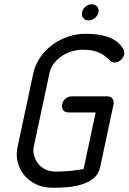

<svg xmlns="http://www.w3.org/2000/svg" viewBox="-20 -883 605 903"><path d="M426 -798Q412 -787 396 -787Q380 -787 371.5 -798Q363 -809 366 -825Q369 -841 382.5 -852Q396 -863 412 -863Q428 -863 437 -852Q446 -841 443 -825Q440 -809 426 -798ZM560 -652Q567 -640 564 -627Q561 -613 548.5 -601Q536 -589 518 -589Q506 -589 497 -598.5Q488 -608 474 -619Q460 -630 435.5 -639.5Q411 -649 368 -649Q342 -649 316.5 -641Q291 -633 269.5 -618.5Q248 -604 232.5 -583Q217 -562 212 -536L138 -189Q135 -177 139 -157.5Q143 -138 154.5 -120Q166 -102 188 -89Q210 -76 243 -76Q274 -76 307.5 -79Q341 -82 373 -88L430 -354H302Q285 -354 277 -365Q269 -376 272 -392Q275 -408 288 -419Q301 -430 318 -430H484Q501 -430 509 -419Q517 -408 514 -392L451 -97Q444 -64 420 -44.5Q396 -25 364.5 -15.5Q333 -6 299 -3Q265 0 239 0H227Q182 0 148 -17Q114 -34 92.5 -61Q71 -88 63 -121.5Q55 -155 62 -189L136 -536Q145 -578 169 -613Q193 -648 226.5 -672.5Q260 -697 300 -710.5Q340 -724 381 -724Q423 -724 453.5 -718Q484 -712 505 -702Q526 -692 539 -679Q552 -666 560 -652Z"/></svg>

Font: VDS Compensated
Style: Light Italic
Weight: 300
Italic angle: -12°
Designer: artmaker
Foundry: artmaker
Version: Version 1.000 2012 initial release